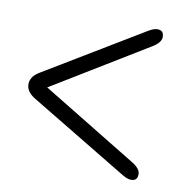

<svg xmlns="http://www.w3.org/2000/svg" viewBox="-59 -623 552 564"><g transform="rotate(10 217.0 -341.5)"><path d="M386 -137.5Q386 -117.5 367.5 -117.5Q359.5 -117.5 351.2 -121.2Q343 -125 332 -132L47 -304Q21.5 -320 21.5 -342Q21.5 -364.5 47 -380L332 -552Q343 -559 351.2 -562.8Q359.5 -566.5 367.5 -566.5Q386 -566.5 386 -546.5Q386 -531 363.5 -516.5L77.5 -342L363.5 -167.5Q386 -153 386 -137.5Z"/></g></svg>

Font: Fraunces 144pt SuperSoft Light
Style: Regular
Weight: 300
Version: Version 1.000;[0bf87f6ff]